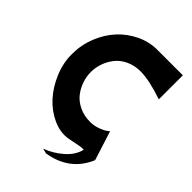

<svg xmlns="http://www.w3.org/2000/svg" viewBox="-281 -971 1276 1276"><g transform="rotate(45 357.5 -333.0)"><path d="M451 -183Q488 -183 522 -195.5Q556 -208 573 -221L589 -233L656 -23Q655 -26 649 -31Q651 -27 653 -23Q581 142 392 172L356 163Q423 139 480 89.5Q537 40 552 -22Q538 -24 519.5 -21Q501 -18 473 -12Q445 -6 427 -3Q360 8 290.5 -23.5Q221 -55 167.5 -113.5Q114 -172 80 -253.5Q46 -335 47 -419Q47 -504 78.5 -582Q110 -660 162 -716Q214 -772 283.5 -805Q353 -838 427 -838H668V-612Q533 -658 451 -658Q394 -658 348 -636Q302 -614 275 -579Q248 -544 234 -503.5Q220 -463 220 -421Q220 -379 234 -338Q248 -297 275 -262Q302 -227 348 -205Q394 -183 451 -183ZM656 -23Z"/></g></svg>

Font: Hussar
Style: BoldWeb
Weight: 700
Foundry: Cannot Into Space Fonts
Version: Version 2.00